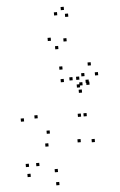

<svg xmlns="http://www.w3.org/2000/svg" viewBox="-69 -945 759 1214"><g transform="rotate(-5 310.0 -337.5)"><path d="M505.3 -28.8V-48.8H485.3V-28.8ZM562.5 -448V-468H542.5V-448ZM522.2 -514V-534H502.2V-514ZM476 -449.7V-469.7H456V-449.7ZM416.2 -35.7V-55.7H396.2V-35.7ZM256.2 139.8V119.8H236.2V139.8ZM142.7 91.5V71.5H122.7V91.5ZM76.7 91.2V71.2H56.7V91.2ZM82 155.2V135.2H62V155.2ZM258.2 222.8V202.8H238.2V222.8ZM432 -196.2V-216.2H412V-196.2ZM468.3 -196.2V-216.2H448.3V-196.2ZM503 -393V-413H483V-393ZM458.8 -393V-413H438.8V-393ZM226.3 -107V-127H206.3V-107ZM158 -210V-230H138V-210ZM343.3 -423.8V-443.8H323.3V-423.8ZM441.8 -381.3V-401.3H421.8V-381.3ZM441.8 -430.3V-450.3H421.8V-430.3ZM399.2 -430.3V-450.3H379.2V-430.3ZM451.3 -347.2V-367.2H431.3V-347.2ZM499.7 -406V-426H479.7V-406ZM341.3 -503.7V-523.7H321.3V-503.7ZM70.3 -197.5V-217.5H50.3V-197.5ZM210.8 -26.8V-46.8H190.8V-26.8ZM337.7 -848.2V-868.2H317.7V-848.2ZM284 -690.8V-710.8H264V-690.8ZM326.3 -634.5V-654.5H306.3V-634.5ZM382.8 -679V-699H362.8V-679ZM406.5 -833V-853H386.5V-833ZM383 -878V-898H363V-878Z"/></g></svg>

Font: Monaspace Radon Dots Var
Style: Regular
Weight: 400
Designer: Riley Cran and the Lettermatic Team
Version: Version 1.100 (Monaspace Radon Dots)